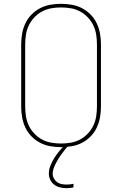

<svg xmlns="http://www.w3.org/2000/svg" viewBox="-20 -763 640 1006"><path d="M300 8Q272 8 243.5 3Q215 -2 190 -15Q165 -28 145 -48.5Q125 -69 113 -94.5Q101 -120 96 -148Q91 -176 91 -205V-530Q91 -559 96 -587Q101 -615 113 -640.5Q125 -666 145 -686.5Q165 -707 190 -720Q215 -733 243.5 -738Q272 -743 300 -743Q328 -743 356.5 -738Q385 -733 410 -720Q435 -707 455 -686.5Q475 -666 487 -640.5Q499 -615 504 -587Q509 -559 509 -530V-205Q509 -176 504 -148Q499 -120 487 -94.5Q475 -69 455 -48.5Q435 -28 410 -15Q385 -2 356.5 3Q328 8 300 8ZM300 -11Q326 -11 351.5 -15.5Q377 -20 399.5 -32Q422 -44 440 -63Q458 -82 469 -105Q480 -128 484 -153.5Q488 -179 488 -205V-530Q488 -556 484 -581.5Q480 -607 469 -630Q458 -653 440 -672Q422 -691 399.5 -703Q377 -715 351.5 -719.5Q326 -724 300 -724Q274 -724 248.5 -719.5Q223 -715 200.5 -703Q178 -691 160 -672Q142 -653 131 -630Q120 -607 116 -581.5Q112 -556 112 -530V-205Q112 -179 116 -153.5Q120 -128 131 -105Q142 -82 160 -63Q178 -44 200.5 -32Q223 -20 248.5 -15.5Q274 -11 300 -11ZM328 223Q312 223 295 219Q278 215 264.5 205Q251 195 243.5 179.5Q236 164 236 147Q236 125 244.5 104Q253 83 265 64Q277 45 291.5 27.5Q306 10 322 -5L325 -8H338V0Q328 11 319.5 22Q311 33 302.5 44.5Q294 56 286.5 68Q279 80 272.5 93Q266 106 261 119.5Q256 133 256 147Q256 160 262.5 172Q269 184 279.5 191.5Q290 199 303 201.5Q316 204 329 204Q338 204 347 203Q356 202 365 200V219Q356 221 347 222Q338 223 328 223Z"/></svg>

Font: Iosevka SS04 Thin Extended
Style: Regular
Weight: 100
Width: 7
Monospace: yes
Designer: Belleve Invis
Foundry: Belleve Invis
Version: Version 19.0.0; ttfautohint (v1.8.4)